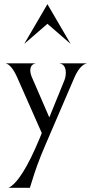

<svg xmlns="http://www.w3.org/2000/svg" viewBox="-20 -667 440 919"><path d="M96 -457 207 -647 318 -457 207 -553ZM169 -3 180 -30 63 -295Q35 -358 6 -364H152Q125 -359 125 -330Q125 -313 135 -292L216 -105L288 -282Q295 -300 295 -319Q295 -359 263 -364H397Q362 -357 334 -291L198 25Q173 83 158.5 123.5Q144 164 135 194Q126 224 123 232H21Q84 201 169 -3Z"/></svg>

Font: Bellefair
Style: Regular
Weight: 400
Designer: Nick Shinn, Liron Lavi Turkenic
Foundry: Shinntype
Version: Version 1.003;PS 001.003;hotconv 1.0.88;makeotf.lib2.5.64775